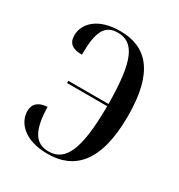

<svg xmlns="http://www.w3.org/2000/svg" viewBox="-138 -640 696 745"><g transform="rotate(30 210.5 -268.0)"><path d="M181 9C298 9 378 -66 378 -274C378 -471 306 -545 188 -545C85 -545 41 -492 41 -442C41 -404 64 -391 104 -391C104 -495 125 -535 183 -535C255 -535 288 -471 289 -277H109V-267H289C288 -73 255 -1 179 -1C118 -1 92 -48 90 -149C50 -147 30 -128 30 -96C30 -49 71 9 181 9Z"/></g></svg>

Font: Noto Serif Display Condensed
Style: Regular
Weight: 400
Width: 3
Designer: Monotype Design Team
Foundry: Monotype Imaging Inc.
Version: Version 2.009